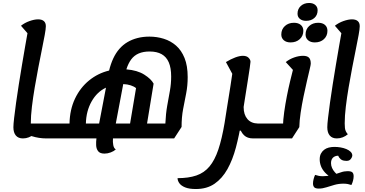

<svg xmlns="http://www.w3.org/2000/svg" viewBox="-20 -905 2452 1290"><path d="M291 25Q242 25 194 10Q146 -5 114 -24L149 -75H339L323 25ZM134 25Q103 25 86.5 5.5Q70 -14 70 -50Q70 -70 75 -113Q80 -156 88 -214.5Q96 -273 106.5 -338.5Q117 -404 128 -470.5Q139 -537 149.5 -596.5Q160 -656 168 -701L187 -656L121 -732Q146 -752 178.5 -763.5Q211 -775 236 -775Q261 -775 274.5 -763.5Q288 -752 288 -729Q288 -711 280.5 -670Q273 -629 261.5 -572.5Q250 -516 237.5 -451Q225 -386 213.5 -318.5Q202 -251 194.5 -188.5Q187 -126 187 -76Q187 -58 188.5 -45Q190 -32 195 -22Q200 -12 208 -3Q193 10 174 17.5Q155 25 134 25ZM322 25 339 -75Q350 -75 352 -62Q354 -49 350 -25Q346 -3 339.5 11Q333 25 322 25Z M682 127Q652 127 639.5 111Q627 95 626 71Q625 47 628 25H324L340 -75H447Q449 -169 484 -242.5Q519 -316 578.5 -364.5Q638 -413 713 -431Q724 -476 741 -512.5Q758 -549 782 -576.5Q806 -604 836.5 -622Q867 -640 904 -649.5Q941 -659 984 -659Q1034 -659 1080.5 -644.5Q1127 -630 1163 -598.5Q1199 -567 1220 -515Q1241 -463 1241 -387Q1241 -330 1231 -278.5Q1221 -227 1210.5 -173Q1200 -119 1200 -52L1150 25H739Q737 49 741 70Q745 91 758 99Q745 111 724 119Q703 127 682 127ZM557 -75H646L692 -316Q632 -288 595.5 -223.5Q559 -159 557 -75ZM758 -75H854L894 -313Q881 -324 858.5 -331.5Q836 -339 808 -340ZM968 -75H1091Q1094 -142 1103.5 -195Q1113 -248 1121.5 -295Q1130 -342 1130 -391Q1130 -449 1114 -486Q1098 -523 1066 -541Q1034 -559 985 -559Q943 -559 912.5 -546Q882 -533 862 -506.5Q842 -480 829 -439Q903 -433 949.5 -403.5Q996 -374 1012 -343ZM324 25Q313 25 310.5 12Q308 -1 312 -25Q317 -48 323 -61.5Q329 -75 340 -75Z M1680 25Q1642 25 1620 4Q1598 -17 1590 -51L1632 -27H1551L1617 -185Q1617 -135 1642 -105.5Q1667 -76 1713 -75H1759L1743 25ZM1296 365Q1251 365 1224 354Q1197 343 1185 326Q1173 309 1173 292Q1247 292 1299.5 274Q1352 256 1387.5 213.5Q1423 171 1447 99.5Q1471 28 1489 -79Q1498 -136 1505 -181Q1512 -226 1518 -262Q1524 -298 1528.5 -328Q1533 -358 1537 -385Q1541 -412 1545 -438L1551 -390L1498 -488Q1531 -508 1560.5 -519Q1590 -530 1612 -530Q1637 -530 1650 -517Q1663 -504 1663 -490Q1663 -483 1658 -449Q1653 -415 1644.5 -361Q1636 -307 1625 -238Q1614 -169 1602 -91Q1587 3 1565 86Q1543 169 1508 231.5Q1473 294 1421.5 329.5Q1370 365 1296 365ZM1743 25 1760 -75Q1771 -75 1773 -62Q1775 -49 1771 -25Q1767 -3 1760.5 11Q1754 25 1743 25Z M1744 25 1760 -75H1903L1881 -55Q1882 -99 1889.5 -152.5Q1897 -206 1907.5 -259.5Q1918 -313 1929 -358.5Q1940 -404 1947.5 -433Q1955 -462 1956 -466L1962 -420L1900 -488Q1925 -508 1956.5 -519Q1988 -530 2016 -530Q2043 -530 2055.5 -518Q2068 -506 2068 -477Q2068 -470 2060.5 -438.5Q2053 -407 2042 -359.5Q2031 -312 2019.5 -257Q2008 -202 2000 -148Q1992 -94 1991 -51L1942 25ZM1744 25Q1733 25 1730.5 12Q1728 -1 1732 -25Q1737 -48 1743 -61.5Q1749 -75 1760 -75ZM2095 -620Q2067 -620 2050 -634.5Q2033 -649 2033 -673Q2033 -708 2057 -730Q2081 -752 2118 -752Q2147 -752 2163.5 -737.5Q2180 -723 2180 -698Q2180 -664 2156.5 -642Q2133 -620 2095 -620ZM1932 -620Q1904 -620 1887 -634.5Q1870 -649 1870 -673Q1870 -708 1894 -730Q1918 -752 1955 -752Q1984 -752 2001 -737.5Q2018 -723 2018 -698Q2018 -664 1994 -642Q1970 -620 1932 -620ZM2036 -765Q2011 -765 1995 -778Q1979 -791 1979 -813Q1979 -845 2001 -865Q2023 -885 2057 -885Q2083 -885 2098.5 -871.5Q2114 -858 2114 -836Q2114 -804 2092.5 -784.5Q2071 -765 2036 -765Z M2243 25Q2212 25 2195.5 5.5Q2179 -14 2179 -50Q2179 -70 2184 -113Q2189 -156 2197 -214.5Q2205 -273 2215.5 -338.5Q2226 -404 2237 -470.5Q2248 -537 2258.5 -596.5Q2269 -656 2277 -701L2296 -656L2230 -732Q2255 -752 2287.5 -763.5Q2320 -775 2345 -775Q2370 -775 2383.5 -763.5Q2397 -752 2397 -729Q2397 -711 2389.5 -670Q2382 -629 2370.5 -572.5Q2359 -516 2346.5 -451Q2334 -386 2322.5 -318.5Q2311 -251 2303.5 -188.5Q2296 -126 2296 -76Q2296 -58 2297.5 -45Q2299 -32 2304 -22Q2309 -12 2317 -3Q2302 10 2283 17.5Q2264 25 2243 25ZM2122 362Q2099 362 2091 353Q2083 344 2083 328Q2083 314 2087 298.5Q2091 283 2097 270Q2109 274 2121.5 276.5Q2134 279 2149 279Q2163 279 2179 277Q2195 275 2208 272L2212 291Q2183 275 2164 254.5Q2145 234 2136.5 211.5Q2128 189 2128 166Q2128 143 2136 127.5Q2144 112 2157.5 101.5Q2171 91 2189 86.5Q2207 82 2227 82Q2247 82 2268 85.5Q2289 89 2307 96.5Q2325 104 2336 115Q2347 126 2347 140Q2346 153 2334.5 166Q2323 179 2297 175Q2280 174 2268.5 164Q2257 154 2252 141Q2229 142 2216.5 155Q2204 168 2204 191Q2204 208 2211 223.5Q2218 239 2230 252.5Q2242 266 2257 278L2207 272Q2248 261 2270 253Q2292 245 2315 245Q2340 245 2348 253.5Q2356 262 2356 279Q2356 293 2352 308.5Q2348 324 2341 338Q2330 334 2317 331.5Q2304 329 2288 329Q2256 329 2227.5 337Q2199 345 2173 353.5Q2147 362 2122 362Z"/></svg>

Font: Lemonada
Style: Regular
Weight: 400
Designer: Mohamed Gaber (Arabic), Eduardo Tunni (Latin)
Foundry: Kief Type Foundry
Version: Version 4.005